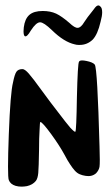

<svg xmlns="http://www.w3.org/2000/svg" viewBox="-20 -782 408 713"><path d="M324.2 -742.2Q335 -757.8 340.8 -760.7Q342.8 -761.7 344.7 -761.7Q345.7 -761.7 346.7 -761.7Q348.6 -761.7 351.6 -758.8Q359.4 -753.9 359.4 -736.3Q359.4 -722.7 353.5 -701.2Q342.8 -654.3 324.2 -634.8Q303.7 -615.2 276.4 -615.2Q274.4 -615.2 271.5 -615.2Q264.6 -615.2 257.8 -617.2Q217.8 -626 172.9 -669.9Q142.6 -699.2 128.9 -699.2Q114.3 -699.2 94.7 -668.9Q80.1 -643.6 72.3 -647.5Q67.4 -650.4 67.4 -666Q67.4 -672.9 68.4 -680.7Q72.3 -711.9 88.9 -726.6Q105.5 -741.2 138.7 -741.2Q167 -741.2 188.5 -731.4Q209 -721.7 237.3 -697.3Q257.8 -677.7 268.6 -678.7Q280.3 -678.7 293 -700.2Q302.7 -715.8 324.2 -742.2ZM273.4 -552.7Q275.4 -557.6 285.2 -557.6Q291 -557.6 300.8 -555.7Q325.2 -550.8 332 -542Q341.8 -527.3 349.6 -237.3Q350.6 -207 350.6 -189.5Q350.6 -169.9 349.6 -163.1Q347.7 -150.4 336.9 -138.7Q321.3 -125 297.9 -128.9Q285.2 -130.9 276.4 -134.8Q266.6 -138.7 257.8 -148.4Q249 -158.2 240.2 -171.9Q231.4 -184.6 219.7 -207Q201.2 -241.2 169.9 -284.2Q137.7 -328.1 129.9 -329.1Q127.9 -329.1 127 -299.8Q125 -269.5 125 -226.6Q124 -160.2 122.1 -139.6Q120.1 -119.1 113.3 -110.4Q101.6 -95.7 80.1 -90.8Q69.3 -88.9 59.6 -88.9Q48.8 -88.9 38.1 -91.8Q18.6 -97.7 12.7 -113.3Q9.8 -120.1 9.8 -163.1Q9.8 -205.1 12.7 -283.2Q18.6 -438.5 28.3 -475.6Q34.2 -505.9 41 -515.6Q47.9 -525.4 63.5 -525.4Q72.3 -525.4 86.9 -508.8Q101.6 -492.2 134.8 -446.3Q168.9 -399.4 197.3 -363.3Q224.6 -327.1 241.2 -307.6Q257.8 -290 259.8 -293Q263.7 -295.9 265.6 -420.9Q268.6 -546.9 273.4 -552.7Z"/></svg>

Font: CillaFHscript
Style: Medium
Weight: 400
Designer: Cecilia Bingert
Version: Version 001.000